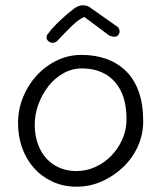

<svg xmlns="http://www.w3.org/2000/svg" viewBox="-20 -707 608 724"><path d="M269 -3Q219 -3 178 -22Q137 -41 108 -73.5Q79 -106 63.5 -149.5Q48 -193 48 -243Q48 -293 66.5 -339.5Q85 -386 118 -422Q151 -458 194.5 -479Q238 -500 288 -500Q338 -500 380.5 -485Q423 -470 454.5 -439.5Q486 -409 503 -361.5Q520 -314 520 -250Q520 -200 500 -155.5Q480 -111 444.5 -77Q409 -43 364 -23Q319 -3 269 -3ZM269 -62Q306 -62 340 -77.5Q374 -93 400 -120Q426 -147 441.5 -182Q457 -217 457 -257Q457 -323 435 -365.5Q413 -408 375.5 -428.5Q338 -449 289 -449Q252 -449 219.5 -431Q187 -413 163 -382.5Q139 -352 125 -314Q111 -276 111 -238Q111 -186 130.5 -146Q150 -106 186 -84Q222 -62 269 -62ZM165 -550Q159 -554 157 -558.5Q155 -563 155.5 -567.5Q156 -572 157.5 -574.5Q159 -577 159 -577Q172 -595 187.5 -611Q203 -627 221 -643Q239 -659 260 -675Q269 -682 279 -685Q289 -688 300.5 -686.5Q312 -685 322 -677L423 -606Q423 -606 425.5 -603.5Q428 -601 429.5 -596.5Q431 -592 431 -587Q431 -582 426 -575Q422 -570 416 -569Q410 -568 405 -569Q400 -570 396 -571.5Q392 -573 392 -573L298 -643Q278 -635 253.5 -611.5Q229 -588 193 -550Q193 -550 189 -548Q185 -546 178.5 -545.5Q172 -545 165 -550Z"/></svg>

Font: Sour Gummy Black ExtraLight
Style: Regular
Weight: 250
Version: Version 1.000